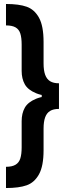

<svg xmlns="http://www.w3.org/2000/svg" viewBox="-20 -823 328 977"><path d="M90.2 -461.8V-595.6Q90.2 -631.1 83.4 -652.4Q76.7 -673.6 59.1 -683.7Q41.5 -693.7 10.5 -693.7V-802.7Q76.5 -802.7 115.9 -788.7Q155.3 -774.7 178.5 -732.8Q201.7 -690.8 201.7 -609.4V-500.4Q201.7 -464.9 209.8 -442.5Q218 -420.1 235 -409.7Q251.9 -399.2 280.1 -399.2V-331.3Q205.6 -331.3 163.8 -348.5Q122 -365.6 106.1 -394.2Q90.2 -422.8 90.2 -461.8ZM90.2 -73.3V-206.6Q90.2 -246.2 106.1 -274.7Q122 -303.3 163.8 -320.5Q205.6 -337.6 280.1 -337.6V-268.8Q251.9 -268.8 235 -258.5Q218 -248.3 209.8 -226.1Q201.7 -204 201.7 -168.2V-58.5Q201.7 21.8 178.5 63.8Q155.3 105.8 115.9 119.8Q76.5 133.8 10.5 133.8V25.8Q41.5 25.8 59.1 15.2Q76.7 4.7 83.4 -16.9Q90.2 -38.4 90.2 -73.3ZM192.3 -268.8V-399.2H280.1V-268.8Z"/></svg>

Font: Pretendard GOV Variable
Style: Regular
Weight: 400
Designer: Base glyphs from Inter by Rasmus Andersson; Hangul glyphs from Noto Sans CJK(Source Han Sans) by Jang Soo-young and Kang
Foundry: Kil Hyung-jin
Version: Version 1.307;Glyphs 3.2 (3192)